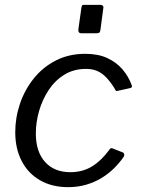

<svg xmlns="http://www.w3.org/2000/svg" viewBox="-20 -762 582 792"><path d="M331.9 -540Q384.9 -540 422.6 -522.5Q460.3 -505 485 -476.2Q509.8 -447.4 523.1 -411.2Q525.3 -405.8 523.9 -403.2Q522.6 -400.5 517.6 -398.8L463.1 -386.7Q459.5 -385.7 456.9 -389.3Q454.2 -392.8 451.5 -399Q434.5 -425.9 417.5 -443.4Q400.5 -460.8 380.9 -469.3Q361.2 -477.8 334.9 -477.8Q284.2 -477.8 245.6 -454Q206.9 -430.2 180.8 -390.7Q154.8 -351.3 141.3 -304.4Q127.8 -257.5 127.8 -211.4Q127.8 -136.3 165.8 -94Q203.7 -51.7 270.5 -51.7Q320.3 -51.7 359.2 -75.3Q398 -98.9 433.6 -147.6Q438.8 -153.3 445.8 -149.2L486.4 -133.3Q490 -132.3 491.9 -127.5Q493.8 -122.6 491 -116.3Q473.4 -90.6 450 -67.5Q426.5 -44.4 397.7 -27.1Q368.9 -9.8 334.8 0.1Q300.6 10 261.2 10Q194.4 10 145.3 -18.2Q96.2 -46.4 69.6 -97.5Q42.9 -148.6 42.9 -216.7Q42.9 -276.8 62.5 -334.4Q82.1 -392 119.5 -438.6Q156.9 -485.2 210.6 -512.6Q264.3 -540 331.9 -540ZM405.9 -726.6 394.3 -639Q393 -629.8 389.6 -627.3Q386.2 -624.7 375.8 -624.7H317.4Q308.2 -624.7 305.2 -629.2Q302.3 -633.6 303.3 -641.5L315.9 -730.8Q317.2 -738.2 319.1 -740.1Q321 -742 327.1 -742H395.2Q401 -742 404.4 -737.8Q407.9 -733.7 405.9 -726.6Z"/></svg>

Font: Libre Franklin Thin
Style: Italic
Weight: 100
Italic angle: -8°
Designer: Pablo Impallari, Rodrigo Fuenzalida, Nhung Nguyen
Foundry: Impallari Type
Version: Version 3.000